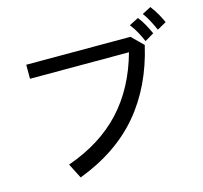

<svg xmlns="http://www.w3.org/2000/svg" viewBox="-117 -918 1161 1098"><g transform="rotate(-15 463.5 -369.0)"><path d="M94 -653H711L778 -587Q724 -353 589.5 -194.5Q455 -36 228 50L183 -38Q382 -108 503.5 -239.5Q625 -371 680 -570H94ZM780 -746Q800 -721 815 -693Q830 -665 842 -639L788 -607Q777 -633 762.5 -660.5Q748 -688 725 -718ZM865 -788Q887 -759 902.5 -731Q918 -703 927 -682L873 -652Q861 -679 846 -708Q831 -737 813 -761Z"/></g></svg>

Font: BM YEONSUNG
Style: Regular
Weight: 400
Designer: Bongjin Kim; Myungsoo Han; Jaehyun Keum; Jihee Min; Dokyung Lee; Chorong Kim; Jooyeon Kang; Sang-a Kim;
Foundry: Sandoll Communications Inc.
Version: Version 1.000;PS 1;hotconv 16.6.51;makeotf.lib2.5.65220